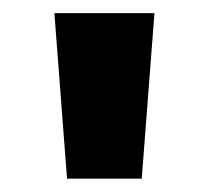

<svg xmlns="http://www.w3.org/2000/svg" viewBox="-20 -736 318 293"><path d="M63 -716 82.3 -463.3H196.3L215.7 -716Z"/></svg>

Font: Unageo Variable
Style: Regular
Weight: 300
Designer: Richard Sepsi
Foundry: Richard Sepsi
Version: Version 2.200